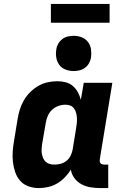

<svg xmlns="http://www.w3.org/2000/svg" viewBox="-20 -953 640 981"><path d="M178 8Q151 8 125.5 -1Q100 -10 83 -29.5Q66 -49 57.5 -74Q49 -99 46 -125.5Q43 -152 45 -180Q47 -208 52 -235L70 -345Q74 -370 81.5 -394Q89 -418 102 -440.5Q115 -463 134 -482Q153 -501 175.5 -514Q198 -527 223 -532.5Q248 -538 273 -538Q295 -538 316 -532.5Q337 -527 352.5 -513.5Q368 -500 378 -481.5Q388 -463 393 -443L408 -530H554L490 -140Q489 -134 489.5 -128.5Q490 -123 493.5 -119Q497 -115 502.5 -113.5Q508 -112 513 -112H533V8H493Q468 8 443 4Q418 0 396.5 -11.5Q375 -23 360.5 -42.5Q346 -62 342 -86Q329 -65 311 -46.5Q293 -28 271.5 -15.5Q250 -3 226 2.5Q202 8 178 8ZM259 -112Q275 -112 291 -116.5Q307 -121 320 -131.5Q333 -142 340.5 -157Q348 -172 351 -188L369 -298Q371 -311 372.5 -324.5Q374 -338 373 -351Q372 -364 369 -376Q366 -388 358.5 -398.5Q351 -409 339.5 -413.5Q328 -418 314 -418Q296 -418 278 -411.5Q260 -405 246 -392Q232 -379 224.5 -361.5Q217 -344 214 -326L195 -216Q193 -203 192.5 -190.5Q192 -178 194 -166.5Q196 -155 201 -144Q206 -133 214.5 -125.5Q223 -118 234.5 -115Q246 -112 259 -112ZM356 -590Q335 -590 315 -597.5Q295 -605 283 -621.5Q271 -638 267.5 -659Q264 -680 268 -702Q270 -717 278 -730.5Q286 -744 298.5 -753.5Q311 -763 326.5 -766.5Q342 -770 356 -770Q378 -770 397.5 -762.5Q417 -755 429.5 -738.5Q442 -722 445 -701Q448 -680 445 -658Q442 -643 434.5 -629.5Q427 -616 414 -606.5Q401 -597 386 -593.5Q371 -590 356 -590ZM540 -837H240V-933H540Z"/></svg>

Font: Iosevka Curly Heavy Extended
Style: Italic
Weight: 900
Width: 7
Italic angle: -9°
Monospace: yes
Designer: Belleve Invis
Foundry: Belleve Invis
Version: Version 11.1.0; ttfautohint (v1.8.3)